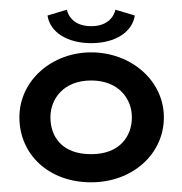

<svg xmlns="http://www.w3.org/2000/svg" viewBox="-20 -372 375 396"><path d="M84 -130C84 -168 111 -206 168 -206C225 -206 252 -168 252 -130C252 -92 228 -54 168 -54C106 -54 84 -92 84 -130ZM20 -130C20 -54 80 4 168 4C253 4 318 -54 318 -130C318 -206 250 -264 168 -264C87 -264 20 -206 20 -130ZM218 -352C218 -352 213 -318 168 -318C123 -318 118 -352 118 -352L78 -340C83 -306 118 -283 168 -283C218 -283 253 -306 258 -340Z"/></svg>

Font: Hussar Tani
Style: Dwa
Weight: 700
Foundry: Cannot Into Space Fonts
Version: Version 0.92